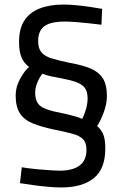

<svg xmlns="http://www.w3.org/2000/svg" viewBox="-20 -672 545 846"><path d="M249 154Q224 154 191 151Q158 148 125.5 143.5Q93 139 68 135L76 65Q89 67 106 69.5Q123 72 142 73.5Q161 75 179.5 76.5Q198 78 214.5 79Q231 80 243 80Q300 80 330.5 57.5Q361 35 361 -12Q361 -43 346 -58.5Q331 -74 300 -82.5Q269 -91 219 -101Q162 -113 124 -128.5Q86 -144 67.5 -173Q49 -202 49 -252Q49 -289 68.5 -324.5Q88 -360 108 -377Q85 -394 74.5 -419.5Q64 -445 64 -488Q64 -545 87 -581Q110 -617 154.5 -634.5Q199 -652 260 -652Q285 -652 316 -649Q347 -646 377.5 -641.5Q408 -637 430 -633L427 -563Q402 -566 371 -569.5Q340 -573 312 -575Q284 -577 266 -577Q203 -577 175.5 -556.5Q148 -536 148 -491Q148 -459 162.5 -441.5Q177 -424 208 -414.5Q239 -405 288 -395Q344 -385 379.5 -370Q415 -355 433 -327Q451 -299 451 -249Q451 -215 437.5 -178Q424 -141 408 -117Q426 -101 435 -79.5Q444 -58 444 -17Q444 27 431.5 59.5Q419 92 394 112.5Q369 133 333 143.5Q297 154 249 154ZM342 -148Q350 -162 358 -188Q366 -214 366 -239Q366 -269 353.5 -285Q341 -301 316.5 -310Q292 -319 255 -326Q227 -331 204 -336Q181 -341 167 -347Q156 -335 145.5 -310.5Q135 -286 135 -264Q135 -221 160 -203.5Q185 -186 242 -176Q262 -172 280 -167.5Q298 -163 314 -158.5Q330 -154 342 -148Z"/></svg>

Font: Cairo Medium
Style: Regular
Weight: 500
Designer: Mohamed Gaber, Accademia di Belle Arti di Urbino
Foundry: Kief Type Foundry, Accademia di Belle Arti di Urbino
Version: Version 3.117